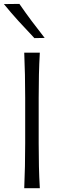

<svg xmlns="http://www.w3.org/2000/svg" viewBox="-32 -990 324 1010"><path d="M95.5 0Q98 -60 99.2 -115.2Q100.5 -170.5 100.5 -236.5V-475Q100.5 -541 99.2 -597Q98 -653 95.5 -713H177.5Q174 -653 172.8 -597Q171.5 -541 171.5 -475V-236.5Q171.5 -170.5 172.8 -115.2Q174 -60 177.5 0ZM149 -789.5Q107 -833.5 66.5 -878Q26 -922.5 -11.5 -968.5L70 -969.5Q101 -924.5 134.2 -880Q167.5 -835.5 203 -790.5Z"/></svg>

Font: Commissioner Flair Light
Style: Regular
Weight: 300
Designer: Kostas Bartsokas
Foundry: Kostas Bartsokas
Version: Version 1.000; ttfautohint (v1.8.3)